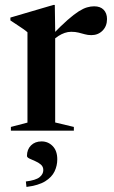

<svg xmlns="http://www.w3.org/2000/svg" viewBox="-20 -528 460 776"><path d="M360.5 -502.5Q385.5 -502.5 399 -488.5Q412.5 -474.5 412.5 -451Q412.5 -422.5 394.5 -404.2Q376.5 -386 349 -386Q335 -386 322.8 -389.5Q310.5 -393 297.5 -396.2Q284.5 -399.5 268 -399.5Q254.5 -399.5 241.5 -395Q228.5 -390.5 216.5 -382.8Q204.5 -375 192.5 -364L190 -386Q226.5 -424 252.8 -447Q279 -470 298 -482Q317 -494 331.8 -498.2Q346.5 -502.5 360.5 -502.5ZM203 -409V-33L278.5 -15V0H24V-15L91 -32.5V-397.5Q84.5 -403.5 75.5 -409.8Q66.5 -416 53.2 -424.8Q40 -433.5 22 -445.5V-457L195.5 -508H201.5ZM84.5 205.5Q124.5 200.5 139.8 188.2Q155 176 155 159.5Q155 145.5 145 137Q135 128.5 121.8 123Q108.5 117.5 98.8 112.8Q89 108 89 102Q89 76 105.2 59.8Q121.5 43.5 148 43.5Q174.5 43.5 193 62.5Q211.5 81.5 211.5 116Q211.5 141.5 200.5 164.8Q189.5 188 162.5 204.8Q135.5 221.5 87 227.5Z"/></svg>

Font: Newsreader 60pt Medium
Style: Regular
Weight: 500
Designer: Hugues Gentile
Foundry: Production Type
Version: Version 1.003